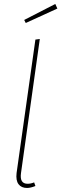

<svg xmlns="http://www.w3.org/2000/svg" viewBox="-20 -931 307 961"><path d="M256.8 -911.1 267.1 -888.2 108.9 -815.9 101.1 -831.1ZM179.2 -735.8 85 -64Q77.6 -11.2 118.2 -11.2Q133.8 -11.2 150.9 -18.1L157.2 0Q132.8 9.8 115.2 9.8Q86.9 9.8 72.8 -9Q58.6 -27.8 63 -64.9L157.2 -732.9Z"/></svg>

Font: Fira Sans Compressed Thin
Style: Italic
Weight: 100
Width: 3
Italic angle: -8°
Designer: Carrois Corporate & Edenspiekermann AG
Foundry: Carrois Corporate GbR & Edenspiekermann AG
Version: Version 4.203;PS 004.203;hotconv 1.0.88;makeotf.lib2.5.64775